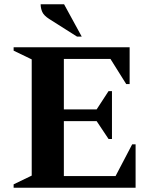

<svg xmlns="http://www.w3.org/2000/svg" viewBox="-20 -882 721 902"><path d="M44 0V-16L129 -57V-603L44 -644V-660H589V-487H573L499 -605H280V-368H434L490 -454H506V-229H490L434 -313H280V-55H523L601 -204H617V0ZM342 -710 211 -793Q186 -809 178.5 -826Q171 -843 171 -862H281L364 -710Z"/></svg>

Font: Spectral SC
Style: Bold
Weight: 700
Designer: Jean-Baptiste Levee
Foundry: Production Type
Version: Version 2.001